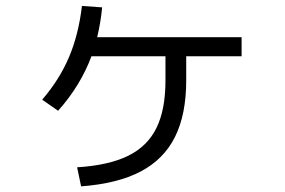

<svg xmlns="http://www.w3.org/2000/svg" viewBox="-20 -623 978 660"><path d="M548.8 -346.7V-429.7H294.4Q256.8 -328.6 179.7 -242.2L125 -280.3Q184.6 -349.6 217.3 -426.8Q250 -503.9 261.7 -602.5L331.1 -597.7Q326.2 -545.4 314 -495.1H810.5V-429.7H620.1V-346.7Q620.1 -229.5 581.5 -152.3Q543 -75.2 463.4 -33.4Q383.8 8.3 258.8 17.6L245.1 -47.9Q354 -54.7 420.4 -87.4Q486.8 -120.1 517.8 -183.1Q548.8 -246.1 548.8 -346.7Z"/></svg>

Font: Pretendard JP
Style: Regular
Weight: 400
Designer: Base glyphs from Inter by Rasmus Andersson; Hangeul glyphs from Noto Sans CJK(Source Han Sans) by Jang Soo-young and Kan
Foundry: Kil Hyung-jin
Version: Version 1.309